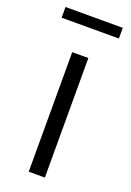

<svg xmlns="http://www.w3.org/2000/svg" viewBox="-136 -743 541 794"><g transform="rotate(20 134.5 -346.0)"><path d="M99 0V-526H170V0ZM9 -645V-692H261V-645Z"/></g></svg>

Font: Montserrat
Style: Regular
Weight: 400
Designer: Julieta Ulanovsky
Foundry: Julieta Ulanovsky
Version: Version 9.000; ttfautohint (v1.8.4.7-5d5b)